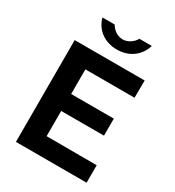

<svg xmlns="http://www.w3.org/2000/svg" viewBox="-216 -1055 1077 1181"><g transform="rotate(30 322.0 -464.5)"><path d="M511 -929H423C406 -899 372 -874 335 -874C294 -874 263 -901 247 -929H160C183 -847 252 -802 335 -802C421 -802 488 -851 511 -929ZM82 0H584V-124L228 -125V-304H532V-425H229V-600H578L579 -723H82Z"/></g></svg>

Font: United Sans
Style: Bold
Weight: 700
Designer: Pablo Impallari, Rodrigo Fuenzalida (Modified by Dan O. Williams)
Version: Version 1.000;PS 001.000;hotconv 1.0.88;makeotf.lib2.5.64775